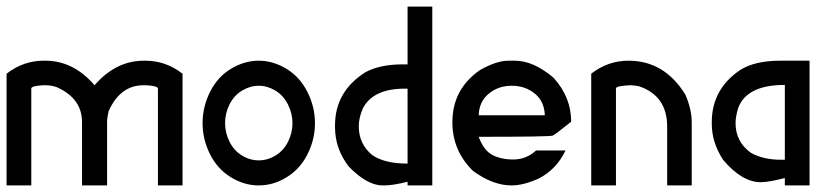

<svg xmlns="http://www.w3.org/2000/svg" viewBox="-20 -564 2543 584"><path d="M113.3 -379.4H117.7Q203.6 -379.4 267.6 -304.7Q332 -379.4 418 -379.4H421.9Q484.4 -379.4 535.2 -339.8V0H460.4V-295.9Q456.1 -303.2 423.3 -304.7H416.5Q345.2 -304.7 310.1 -225.1Q305.7 -204.6 305.7 -192.4V0H229.5V-192.4Q229.5 -264.6 152.8 -298.8Q136.2 -304.7 119.1 -304.7H111.8Q79.1 -303.2 75.2 -295.9V0H0V-339.8Q50.8 -379.4 113.3 -379.4Z M767.1 -303.2Q741.2 -303.2 716.6 -288.6Q691.9 -273.9 678.2 -246.6Q664.6 -219.2 664.6 -189.5Q664.6 -160.2 678 -133.1Q691.4 -106 715.8 -91.1Q740.2 -76.2 767.1 -76.2Q793.9 -76.2 818.4 -91.1Q842.8 -106 856.2 -133.1Q869.6 -160.2 869.6 -189.5Q869.6 -219.2 855.7 -246.6Q841.8 -273.9 817.4 -288.6Q793 -303.2 767.1 -303.2ZM767.1 -379.4Q810.1 -379.4 850.8 -355Q891.6 -330.6 914.8 -284.9Q938 -239.3 938 -189.5Q938 -140.1 915.5 -95.2Q893.1 -50.3 852.3 -25.1Q811.5 0 767.1 0Q722.7 0 681.9 -25.1Q641.1 -50.3 618.7 -95.2Q596.2 -140.1 596.2 -189.5Q596.2 -239.3 619.1 -284.9Q642.1 -330.6 682.9 -355Q723.6 -379.4 767.1 -379.4Z M1219.7 -543.9H1294.9V0H1219.7V-11.2Q1175.8 0 1147.9 0H1143.6Q1097.2 0 1041.5 -56.6Q999 -110.8 999 -177.2V-182.6Q999 -285.6 1091.3 -344.2Q1135.3 -368.2 1204.6 -368.2H1219.7ZM1071.3 -179.7Q1071.3 -126 1112.3 -92.3Q1149.9 -66.4 1219.7 -66.4V-294.4H1211.4Q1115.2 -294.4 1084 -234.9Q1071.3 -206.5 1071.3 -179.7Z M1637.2 -213.4Q1635.7 -254.9 1607.9 -278.3Q1578.1 -303.2 1536.6 -303.2Q1495.1 -303.2 1465.8 -278.3Q1437.5 -254.9 1436 -213.4ZM1527.3 -379.4H1545.9Q1602.5 -379.4 1663.6 -327.6Q1717.3 -268.6 1717.3 -193.8Q1669.4 -155.3 1661.4 -151.6Q1653.3 -147.9 1436 -147.9Q1451.2 -106.4 1478 -92.5Q1504.9 -78.6 1542.7 -78.9Q1580.6 -79.1 1610.8 -106.4H1700.2Q1672.9 -49.3 1619.6 -21.5Q1572.8 0 1536.1 0Q1479 0 1418.5 -44.4Q1356 -105.5 1356 -192.4Q1356 -292.5 1439.5 -350.6Q1489.7 -379.4 1527.3 -379.4Z M1891.6 -379.4Q2001 -379.4 2064.5 -276.4Q2084 -231.9 2084 -191.4V0H2009.3V-178.2Q2009.3 -273.4 1922.9 -301.8Q1908.7 -304.7 1897.5 -304.7Q1857.4 -303.2 1853.5 -295.9V0H1778.3V-339.8Q1829.1 -379.4 1891.6 -379.4Z M2442.4 -379.4V0H2367.2V-22.5Q2318.4 -9.8 2293.9 -9.8Q2236.8 -9.8 2179.2 -78.1Q2145 -130.9 2145 -187V-192.4Q2145 -293 2231.4 -351.1Q2275.9 -379.4 2354.5 -379.4ZM2217.3 -189.9Q2217.3 -132.3 2264.2 -99.1Q2301.3 -78.1 2356 -78.1H2367.2V-305.7Q2252 -305.7 2225.6 -236.3Q2217.3 -209 2217.3 -189.9Z"/></svg>

Font: Gasq
Style: Regular
Weight: 400
Designer: Husham Jawad
Version: Version 1.00;December 29, 2020;FontCreator 13.0.0.2683 32-bi